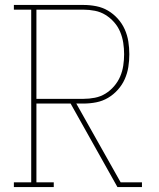

<svg xmlns="http://www.w3.org/2000/svg" viewBox="-20 -755 640 775"><path d="M36 0V-19H106V-716H36V-735H317Q343 -735 368.5 -730Q394 -725 416 -712Q438 -699 455.5 -679.5Q473 -660 483.5 -636.5Q494 -613 498 -587.5Q502 -562 502 -536Q502 -510 498 -484.5Q494 -459 483.5 -435.5Q473 -412 455.5 -392.5Q438 -373 416 -360Q394 -347 368.5 -342Q343 -337 317 -337H288L467 -19H553V0H454L265 -337H127V-19H197V0ZM127 -356H317Q340 -356 363 -360.5Q386 -365 405.5 -377Q425 -389 440.5 -407Q456 -425 465 -446Q474 -467 477.5 -490Q481 -513 481 -536Q481 -559 477.5 -582Q474 -605 465 -626.5Q456 -648 440.5 -665.5Q425 -683 405.5 -695Q386 -707 363 -711.5Q340 -716 317 -716H127Z"/></svg>

Font: Iosevka Etoile Thin
Style: Regular
Weight: 100
Designer: Belleve Invis
Foundry: Belleve Invis
Version: Version 22.1.2; ttfautohint (v1.8.4)